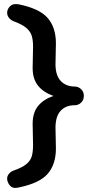

<svg xmlns="http://www.w3.org/2000/svg" viewBox="-20 -720 441 941"><path d="M391 -250Q391 -230 377.5 -217Q364 -204 345 -204H339Q299 -202 275.5 -175Q252 -148 252 -94L254 8Q254 85 214 131.5Q174 178 71 199Q61 201 54 201Q37 201 26 186Q15 171 15 155Q15 142 24.5 131Q34 120 49 115Q89 101 109 84.5Q129 68 135.5 46.5Q142 25 142 -9L140 -113Q140 -168 166.5 -200.5Q193 -233 242 -250Q193 -267 166.5 -300Q140 -333 140 -387L142 -491Q142 -525 135 -546Q128 -567 108.5 -583.5Q89 -600 49 -615Q33 -621 24 -632.5Q15 -644 15 -657Q15 -674 27 -687Q39 -700 56 -700Q66 -700 71 -699Q174 -678 214 -631.5Q254 -585 254 -508L252 -406Q252 -352 276 -325Q300 -298 341 -296H345Q364 -296 377.5 -283Q391 -270 391 -250Z"/></svg>

Font: Quicksand
Style: Bold
Weight: 700
Version: Version 3.000